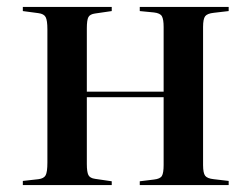

<svg xmlns="http://www.w3.org/2000/svg" viewBox="-20 -535 723 555"><path d="M46 0V-12L91 -17Q107 -19 112 -28.5Q117 -38 117 -65V-450Q117 -476 112 -485.5Q107 -495 91 -497L46 -503V-515H303V-503L255 -496Q240 -494 235.5 -485.5Q231 -477 231 -453V-270H453V-457Q453 -479 448 -488Q443 -497 425 -499L384 -503V-515H641V-503L598 -498Q579 -496 573 -488Q567 -480 567 -457V-58Q567 -35 573 -27Q579 -19 598 -17L641 -12V0H384V-11L425 -16Q443 -18 448 -26.5Q453 -35 453 -58V-254H231V-61Q231 -38 235.5 -29Q240 -20 255 -18L303 -11V0Z"/></svg>

Font: Literata 72pt Medium
Style: Regular
Weight: 500
Designer: Latin by Veronika Burian and Jose Scaglione. Greek by Irene Vlachou. Cyrillic by Vera Evstafieva.
Foundry: TypeTogether
Version: Version 3.002